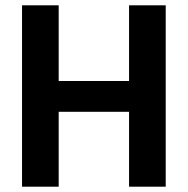

<svg xmlns="http://www.w3.org/2000/svg" viewBox="-20 -703 707 723"><path d="M63 0V-683H201V-398H466V-683H604V0H466V-282H201V0Z"/></svg>

Font: Cairo Play
Style: Bold
Weight: 700
Version: Version 3.119